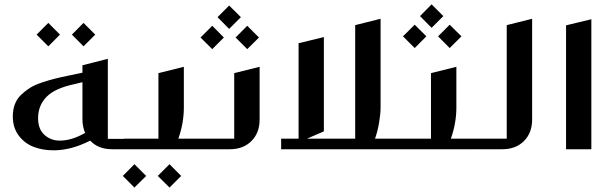

<svg xmlns="http://www.w3.org/2000/svg" viewBox="-20 -677 2778 871"><path d="M199.2 -573.2 252 -520 199.2 -466.8 146 -520ZM358.9 -573.2 412.1 -520 358.9 -466.8 306.2 -520ZM286.1 -333 354 -347.2V-380.9L469.2 -410.2V-46.9H545.9Q556.2 -46.9 556.2 -37.1V-9.8Q556.2 0 545.9 0H488.8Q425.3 0 389.2 -39.1Q303.2 4.9 223.1 4.9Q173.3 4.9 132.6 -10.7Q91.8 -26.4 64.9 -62Q38.1 -97.7 38.1 -148.9Q38.1 -179.2 47.4 -203.9Q56.6 -228.5 75.4 -246.6Q94.2 -264.6 115.5 -278.1Q136.7 -291.5 168 -302Q199.2 -312.5 224.9 -319.1Q250.5 -325.7 286.1 -333ZM354 -304.2 315.9 -294.9Q228.5 -276.4 190.7 -237.3Q152.8 -198.2 152.8 -141.1Q152.8 -90.8 181.9 -64.9Q210.9 -39.1 251 -39.1Q305.7 -39.1 366.2 -74.2Q354 -102.5 354 -134.8Z M789.1 -47.9H888.7Q898.9 -47.9 898.9 -38.1V-9.8Q898.9 0 888.7 0H546.9Q536.1 0 536.1 -9.8V-38.1Q536.1 -47.9 546.9 -47.9H698.7V-345.2L814 -374V-189Q814 -118.7 789.1 -47.9ZM589.8 67.9 643.1 121.1 589.8 173.8 537.1 121.1ZM749 67.9 801.8 121.1 749 173.8 695.8 121.1Z M1019.5 -651.9 1072.8 -599.1 1019.5 -545.9 966.8 -599.1ZM942.9 -560.1 995.6 -506.8 942.9 -454.1 889.6 -506.8ZM1101.6 -560.1 1154.8 -506.8 1101.6 -454.1 1048.8 -506.8ZM1157.7 -374V-134.8Q1157.7 -74.2 1120.6 -37.1Q1083.5 0 1022.5 0H890.6Q880.9 0 880.9 -9.8V-38.1Q880.9 -47.9 890.6 -47.9H1042.5V-345.2Z M1255.4 0V-47.9H1334.5V-481L1449.2 -508.8V-81.1L1372.6 -47.9H1591.3V-563L1706.5 -591.8V-189Q1706.5 -161.6 1700 -121.8Q1693.4 -82 1681.2 -47.9H1782.2Q1792.5 -47.9 1792.5 -38.1V-9.8Q1792.5 0 1782.2 0Z M1938 -657.2 1991.2 -604 1938 -550.8 1885.3 -604ZM1861.3 -564.9 1914.1 -512.2 1861.3 -459 1808.1 -512.2ZM2020 -564.9 2073.2 -512.2 2020 -459 1967.3 -512.2ZM2025.4 -47.9H2125Q2135.3 -47.9 2135.3 -38.1V-9.8Q2135.3 0 2125 0H1783.2Q1772.5 0 1772.5 -9.8V-38.1Q1772.5 -47.9 1783.2 -47.9H1935.1V-345.2L2050.3 -374V-189Q2050.3 -118.7 2025.4 -47.9Z M2117.2 -9.8V-38.1Q2117.2 -47.9 2127 -47.9H2278.8V-563L2394 -591.8V-134.8Q2394 -74.2 2356.9 -37.1Q2319.8 0 2258.8 0H2127Q2117.2 0 2117.2 -9.8Z M2547.9 -562 2662.6 -589.8V0H2547.9Z"/></svg>

Font: Wesal
Style: Regular
Weight: 500
Designer: Ahmed zaza
Foundry: Ahmed zaza
Version: Version 2.01